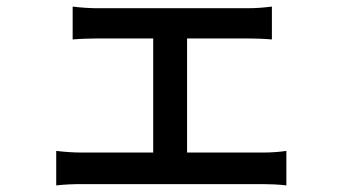

<svg xmlns="http://www.w3.org/2000/svg" viewBox="-20 -548 1040 584"><path d="M151 -89V16C176 13 204 12 227 12H780C797 12 830 13 851 16V-89C831 -86 806 -84 780 -84H549V-431H734C756 -431 784 -430 807 -428V-528C785 -525 758 -523 734 -523H274C256 -523 222 -525 201 -528V-428C222 -430 256 -431 274 -431H446V-84H227C204 -84 175 -86 151 -89Z"/></svg>

Font: ChiuKong Gothic CL Medium
Style: Regular
Weight: 500
Designer: Ryoko NISHIZUKA 西塚涼子 (kana, bopomofo & ideographs); Paul D. Hunt (Latin, Greek & Cyrillic); Sandoll Communications 산돌커뮤니
Foundry: Adobe
Version: Version 1.300